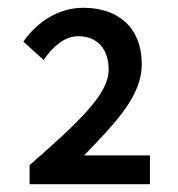

<svg xmlns="http://www.w3.org/2000/svg" viewBox="-20 -910 457 493"><path d="M56 -437H365V-511H196C280 -598 344 -665 344 -745C344 -839 284 -890 194 -890C132 -890 77 -856 40 -803L92 -756C116 -791 146 -817 181 -817C230 -817 259 -784 259 -731C259 -669 185 -599 56 -486Z"/></svg>

Font: Noto Sans TC Medium
Style: Regular
Weight: 500
Designer: Ryoko NISHIZUKA 西塚涼子 (kana, bopomofo & ideographs); Paul D. Hunt (Latin, Greek & Cyrillic); Sandoll Communications 산돌커뮤니
Foundry: Adobe
Version: Version 2.004;hotconv 1.0.118;makeotfexe 2.5.65603